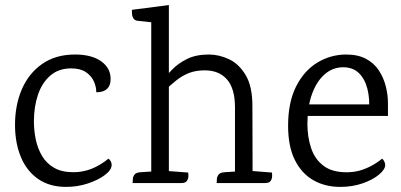

<svg xmlns="http://www.w3.org/2000/svg" viewBox="-20 -718 1572 753"><path d="M274.5 -504.2Q339.2 -504.2 376.5 -477.8Q413.8 -451.3 413.8 -408.6Q413.8 -387.8 405.6 -376.4Q397.5 -364.9 384.9 -360.4Q372.3 -355.9 357.6 -356.3Q357.6 -378.1 347.8 -399.5Q338.1 -420.8 316.6 -435.3Q295.1 -449.8 258.9 -449.8Q209.7 -449.8 177 -421.3Q144.3 -392.8 128.7 -345.8Q113 -298.8 113 -242Q113 -205.4 120.4 -170.3Q127.8 -135.3 145.1 -106.2Q162.4 -77.1 192.3 -59.9Q222.1 -42.6 267.9 -42.6Q304.5 -42.6 338.4 -55.7Q372.2 -68.9 405.4 -95.8Q411.6 -91.2 414.7 -84.6Q417.9 -78 417.9 -71.6Q417.9 -51.8 391.6 -31.8Q365.3 -11.9 324.5 1.6Q283.6 15 239.1 15Q174.4 15 129.7 -16Q85.1 -47 62.4 -100.9Q39.7 -154.9 38.9 -223.6Q38.2 -303.5 65.2 -366.8Q92.3 -430.1 145.2 -467.1Q198.2 -504.2 274.5 -504.2Z M799.4 -504.2Q839 -504.2 878.3 -485.7Q917.5 -467.2 943.7 -423.1Q969.9 -379.1 969.9 -302.1L970.7 0H901.6V-296Q901.6 -370.7 870.3 -406.4Q839 -442.1 783.3 -442.1Q747.5 -442.1 720.7 -431.5Q693.9 -420.8 670.3 -401.8Q646.7 -382.7 621 -358.2L614 -401.7Q632.4 -421.8 655.6 -445.6Q678.8 -469.4 713.7 -486.8Q748.6 -504.2 799.4 -504.2ZM639.1 -47.3 718 -41.3Q719 -36.3 718.8 -26.2Q718.6 -16.2 712.7 -8.1Q706.7 0 690.4 0H499.8Q500.8 -5 500.9 -14.6Q501 -24.2 507.2 -32.8Q513.5 -41.5 531.2 -42.5L573.2 -45.3ZM642.3 -698.2V0H573.2V-630.7L520.8 -636.3Q508.9 -637.5 503.7 -645.3Q498.4 -653.1 497.8 -663.2Q497.2 -673.4 497.2 -679.4ZM969.9 -47.3 1046.5 -41.3Q1047.5 -36.3 1047.2 -26.2Q1047 -16.2 1041.1 -8.1Q1035.1 0 1018.8 0H829.4Q830.4 -5 830.5 -14.6Q830.6 -24.2 836.9 -32.8Q843.1 -41.5 860.8 -42.5L902.4 -45.3Z M1337.7 -504.2Q1383.8 -504.2 1415.4 -487.3Q1447.1 -470.4 1465.7 -442Q1484.4 -413.6 1493 -379.6Q1501.7 -345.6 1501.5 -311.5V-263.2H1152.4L1151.3 -308.5H1459.8L1426.9 -280.1Q1431.1 -330.3 1420.9 -369.6Q1410.7 -408.9 1387.3 -431.6Q1363.8 -454.2 1325.9 -454.2Q1284.8 -454.2 1253.1 -426.4Q1221.5 -398.6 1203.5 -348.7Q1185.6 -298.9 1185.6 -232.4Q1185.6 -181.4 1199.9 -138Q1214.1 -94.6 1247.9 -68.5Q1281.6 -42.4 1339.1 -42.4Q1367.5 -42.4 1391.3 -49.2Q1415.1 -56.1 1437 -67.9Q1458.9 -79.7 1478.6 -95.8Q1484.2 -91.4 1487.4 -84.2Q1490.7 -77 1490.7 -70.8Q1490.7 -53.9 1466.8 -33.6Q1442.9 -13.3 1402.5 0.9Q1362.2 15 1314 15Q1254.7 15 1208.5 -11.5Q1162.4 -38.1 1136.2 -91Q1109.9 -143.9 1109.9 -224.5Q1109.9 -317.3 1141.5 -379.4Q1173.1 -441.6 1225.2 -472.9Q1277.4 -504.2 1337.7 -504.2Z"/></svg>

Font: Karma Variable Light
Style: Regular
Weight: 300
Designer: Joana Correia
Foundry: Indian Type Foundry
Version: Version 3.000